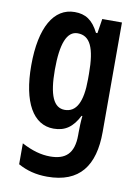

<svg xmlns="http://www.w3.org/2000/svg" viewBox="-88 -612 663 912"><g transform="rotate(10 243.0 -156.5)"><path d="M198 -553C98 -553 38 -452 38 -268C38 -90 96 10 194 10C250 10 286 -16 315 -73H319C316 -46 315 -15 315 7V20C315 110 274 143 201 143C158 143 114 131 63 104V205C105 228 149 240 204 240C360 240 427 148 427 -15V-543H332L321 -473H314C285 -531 250 -553 198 -553ZM229 -456C289 -456 315 -401 315 -276V-249C315 -140 287 -87 231 -87C178 -87 152 -143 152 -267C152 -392 177 -456 229 -456Z"/></g></svg>

Font: Noto Sans Myanmar UI ExtraCondensed SemiBold
Style: Regular
Weight: 600
Width: 2
Designer: Monotype Design Team
Foundry: Monotype Imaging Inc.
Version: Version 2.103